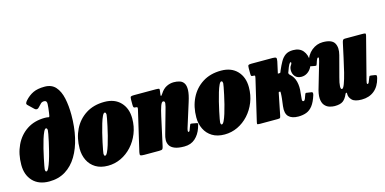

<svg xmlns="http://www.w3.org/2000/svg" viewBox="-76 -1210 3317 1655"><g transform="rotate(-15 1582.5 -382.5)"><path d="M4 -190Q4 -287.5 40.5 -364.5Q77 -441.5 144.5 -485.8Q212 -530 305 -530Q325 -530 337.5 -526.5Q344.5 -524.5 346.8 -535.8Q349 -547 351 -561.5Q358 -608.5 359.2 -639.2Q360.5 -670 336 -670Q317.5 -670 306.5 -660.2Q295.5 -650.5 277.5 -630Q269.5 -620.5 259 -619.5Q248.5 -618.5 238.5 -628L188.5 -676Q179 -685.5 183 -695.2Q187 -705 195.5 -714.5Q229 -752 269 -771Q309 -790 371.5 -790Q434 -790 469 -750.8Q504 -711.5 518.5 -644.5Q533 -577.5 533 -495Q533 -388 512.2 -296.2Q491.5 -204.5 450.2 -135.8Q409 -67 346.8 -28.5Q284.5 10 201.5 10Q108 10 56 -45Q4 -100 4 -190ZM189 -100Q189 -93 191 -86.5Q193 -80 199.5 -80Q209 -80 220.2 -103Q231.5 -126 243.2 -162.5Q255 -199 265.5 -241Q276 -283 284.5 -321.5Q293 -360 297.8 -387Q302.5 -414 302.5 -420Q302.5 -427 299.8 -433.5Q297 -440 290.5 -440Q281 -440 269.8 -416.8Q258.5 -393.5 247 -356.5Q235.5 -319.5 225.2 -277.2Q215 -235 206.8 -196.2Q198.5 -157.5 193.8 -131.2Q189 -105 189 -100Z M526 -195Q526 -290 563.2 -365.8Q600.5 -441.5 670 -485.8Q739.5 -530 835.5 -530Q927 -530 979.2 -475Q1031.5 -420 1031.5 -330Q1031.5 -259 1007 -197.2Q982.5 -135.5 939.8 -88.8Q897 -42 842 -16Q787 10 725.5 10Q660.5 10 616 -17.2Q571.5 -44.5 548.8 -91Q526 -137.5 526 -195ZM713 -100Q713 -92.5 715 -86.2Q717 -80 723.5 -80Q733.5 -80 744.8 -103Q756 -126 767.5 -162.5Q779 -199 789.5 -241Q800 -283 808.2 -321.5Q816.5 -360 821.5 -387Q826.5 -414 826.5 -420Q826.5 -427 824 -433.5Q821.5 -440 814 -440Q804.5 -440 793.5 -416.8Q782.5 -393.5 771.2 -356.5Q760 -319.5 749.5 -277.2Q739 -235 730.8 -196.2Q722.5 -157.5 717.8 -131.2Q713 -105 713 -100Z M1098 -520H1294Q1319 -520 1322.8 -515.5Q1326.5 -511 1322.5 -489L1321.5 -483Q1316.5 -454 1321 -453.2Q1325.5 -452.5 1336.5 -469.5Q1360 -507 1391.2 -523Q1422.5 -539 1457 -539Q1486.5 -539 1510.2 -531.2Q1534 -523.5 1547.2 -502.2Q1560.5 -481 1559.2 -442.2Q1558 -403.5 1538 -341L1470 -125Q1468 -118.5 1466.8 -111.2Q1465.5 -104 1465.5 -101Q1465.5 -92 1472 -92Q1477.5 -92 1481.8 -100.8Q1486 -109.5 1493 -131Q1499 -148.5 1502 -152.8Q1505 -157 1517 -154.5L1558 -147Q1569.5 -145 1567.8 -136Q1566 -127 1558 -103.5Q1539.5 -48.5 1501 -14.2Q1462.5 20 1404 20Q1349 20 1318 7.2Q1287 -5.5 1274.5 -26.5Q1262 -47.5 1262 -73Q1262.5 -87.5 1265 -100.8Q1267.5 -114 1271 -125L1323 -310Q1337.5 -358 1340.2 -380.5Q1343 -403 1325.5 -403Q1313 -403 1301.2 -370.2Q1289.5 -337.5 1277.8 -283.2Q1266 -229 1251.5 -163.5L1222.5 -31Q1218.5 -11.5 1212.5 -5.8Q1206.5 0 1183 0H1051Q1022 0 1016.2 -5.8Q1010.5 -11.5 1015.5 -34L1099.5 -394Q1103 -408 1098.2 -411.5Q1093.5 -415 1083 -415H1081Q1070 -415 1066.8 -421.2Q1063.5 -427.5 1063.5 -443V-489Q1063.5 -511.5 1070 -515.8Q1076.5 -520 1098 -520Z M1567 -195Q1567 -290 1604.2 -365.8Q1641.5 -441.5 1711 -485.8Q1780.5 -530 1876.5 -530Q1968 -530 2020.2 -475Q2072.5 -420 2072.5 -330Q2072.5 -259 2048 -197.2Q2023.5 -135.5 1980.8 -88.8Q1938 -42 1883 -16Q1828 10 1766.5 10Q1701.5 10 1657 -17.2Q1612.5 -44.5 1589.8 -91Q1567 -137.5 1567 -195ZM1754 -100Q1754 -92.5 1756 -86.2Q1758 -80 1764.5 -80Q1774.5 -80 1785.8 -103Q1797 -126 1808.5 -162.5Q1820 -199 1830.5 -241Q1841 -283 1849.2 -321.5Q1857.5 -360 1862.5 -387Q1867.5 -414 1867.5 -420Q1867.5 -427 1865 -433.5Q1862.5 -440 1855 -440Q1845.5 -440 1834.5 -416.8Q1823.5 -393.5 1812.2 -356.5Q1801 -319.5 1790.5 -277.2Q1780 -235 1771.8 -196.2Q1763.5 -157.5 1758.8 -131.2Q1754 -105 1754 -100Z M2591 -120.5Q2573 -62.5 2548.5 -30.8Q2524 1 2492 13Q2460 25 2420 25Q2362 25 2334 -3.5Q2306 -32 2314 -96L2322 -160Q2323 -171.5 2324.2 -183.5Q2325.5 -195.5 2325.5 -207Q2325.5 -223.5 2324 -223.5Q2322.5 -223.5 2321.8 -223.2Q2321 -223 2319.5 -223Q2317 -223 2314 -224Q2310.5 -224.5 2308.5 -217L2270 -26Q2266.5 -10 2263.5 -5Q2260.5 0 2241.5 0H2084.5Q2059.5 0 2058.8 -5.2Q2058 -10.5 2062.5 -30L2146.5 -387Q2150.5 -404.5 2149.5 -409.8Q2148.5 -415 2137.5 -415H2132.5Q2120 -415 2116.8 -419.2Q2113.5 -423.5 2113.5 -439V-489Q2113.5 -511 2119.2 -515.5Q2125 -520 2146.5 -520H2336Q2359 -520 2365.5 -513.5Q2372 -507 2366.5 -481L2346.5 -390Q2344.5 -382.5 2344 -379.8Q2343.5 -377 2347 -377.5Q2349.5 -378 2351.5 -378.2Q2353.5 -378.5 2355.5 -378.5Q2357 -378.5 2359.2 -378.2Q2361.5 -378 2363 -378Q2365.5 -378 2369.5 -387.5Q2370.5 -390 2371.2 -392.2Q2372 -394.5 2373 -397Q2391.5 -440 2409.8 -472.2Q2428 -504.5 2454 -522.2Q2480 -540 2522 -540Q2580 -540 2609.8 -504Q2639.5 -468 2639.5 -414Q2639.5 -382 2625 -356Q2610.5 -330 2586.8 -314.5Q2563 -299 2535 -299Q2498 -299 2478.2 -321.8Q2458.5 -344.5 2459 -378Q2459.5 -402 2469.5 -415.8Q2479.5 -429.5 2480 -437.5Q2480 -445 2475 -445Q2469.5 -445 2460.2 -429.8Q2451 -414.5 2437.5 -375Q2437 -373 2436 -371.2Q2435 -369.5 2434 -367Q2431.5 -361 2432.5 -354.8Q2433.5 -348.5 2442 -341Q2475.5 -312 2486.8 -266.5Q2498 -221 2490.5 -168L2485.5 -114Q2482.5 -92 2497 -92Q2505.5 -92 2512 -106.2Q2518.5 -120.5 2526.5 -146Q2530 -156 2537 -155Q2544 -154 2553.5 -152.5L2584 -148Q2598.5 -145.5 2591 -120.5Z M2624 -398.5Q2642.5 -467 2687.5 -503.5Q2732.5 -540 2787.5 -540Q2868 -540 2890.8 -499.5Q2913.5 -459 2896.5 -395L2847.5 -210Q2834 -162 2833 -134.5Q2832 -107 2844 -107Q2855.5 -107 2869.2 -143.5Q2883 -180 2897.8 -238.8Q2912.5 -297.5 2926.5 -364L2953.5 -488Q2956.5 -502.5 2961 -511.2Q2965.5 -520 2982.5 -520H3133.5Q3155.5 -520 3161.5 -517.2Q3167.5 -514.5 3163 -497L3067.5 -126Q3064.5 -115 3063 -103.5Q3061.5 -92 3068 -92Q3076.5 -92 3080.5 -102.2Q3084.5 -112.5 3094 -137Q3098 -148.5 3101 -152.5Q3104 -156.5 3120 -154L3148.5 -149.5Q3161.5 -148 3163 -140.8Q3164.5 -133.5 3160.5 -118Q3143 -48.5 3097.8 -11.8Q3052.5 25 2986 25Q2923.5 25 2899.8 0.8Q2876 -23.5 2876 -50V-60Q2876 -66.5 2870.8 -66.5Q2865.5 -66.5 2861.5 -57Q2844.5 -17 2820 1Q2795.5 19 2745.5 19Q2722.5 19 2698 11Q2673.5 3 2656.2 -18.2Q2639 -39.5 2636.5 -78.2Q2634 -117 2654 -179L2715.5 -390Q2719 -401.5 2720.2 -412.2Q2721.5 -423 2714.5 -423Q2709.5 -423 2704 -413.2Q2698.5 -403.5 2689 -373Q2686.5 -365 2683.8 -361Q2681 -357 2666 -360L2632 -366.5Q2621 -369 2620.5 -376.2Q2620 -383.5 2624 -398.5Z"/></g></svg>

Font: Besley* Condensed Fatface
Style: Italic
Weight: 900
Width: 3
Italic angle: -13°
Designer: Owen Earl
Foundry: indestructible type*
Version: Version 3.000; ttfautohint (v1.8.3)